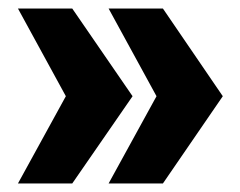

<svg xmlns="http://www.w3.org/2000/svg" viewBox="-20 -548 562 449"><path d="M361 -528 501 -323 361 -119H234L346 -323L234 -528ZM149 -528 290 -323 149 -119H22L134 -323L22 -528Z"/></svg>

Font: Archivo Condensed Black
Style: Regular
Weight: 900
Width: 3
Designer: Hector Gatti
Foundry: Omnibus-Type
Version: Version 2.001